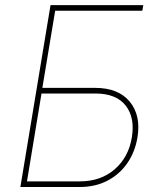

<svg xmlns="http://www.w3.org/2000/svg" viewBox="-20 -748 652 768"><path d="M61.5 0 182.1 -727.5H553.2L549.3 -705.1H200.7L149.4 -396.5H360.4Q453.6 -396.5 499 -341.3Q544.4 -286.1 529.8 -198.2Q520 -139.6 489 -95Q458 -50.3 409.4 -25.1Q360.8 0 298.8 0ZM87.9 -22.5H298.8Q383.3 -22.5 439 -71Q494.6 -119.6 507.3 -198.2Q520.5 -276.9 482.9 -325.4Q445.3 -374 360.8 -374H146Z"/></svg>

Font: Inter 18pt Thin
Style: Italic
Weight: 250
Italic angle: -9.3988°
Version: Version 4.001;git-66647c0bb